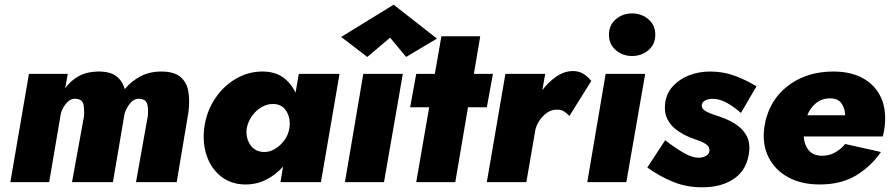

<svg xmlns="http://www.w3.org/2000/svg" viewBox="-20 -774 3792 816"><path d="M781 -298Q787 -346 780.5 -385Q774 -424 747 -447Q720 -470 665 -470Q616 -470 577 -449.5Q538 -429 510 -395Q501 -430 474 -450.5Q447 -471 394 -470Q348 -469 314 -450Q280 -431 257 -399L268 -460H103L24 0H189L239 -294Q247 -319 264.5 -338Q282 -357 305 -354Q331 -351 335 -328.5Q339 -306 337 -280L286 0H460L509 -289Q516 -315 534 -336Q552 -357 576 -354Q602 -351 606.5 -328.5Q611 -306 608 -280L558 0H731Z M1029 -230Q1034 -257 1050.5 -280.5Q1067 -304 1091.5 -318.5Q1116 -333 1143 -332Q1180 -331 1198 -300Q1216 -269 1210 -230Q1206 -202 1189 -178.5Q1172 -155 1148.5 -141Q1125 -127 1100 -128Q1061 -130 1042 -161Q1023 -192 1029 -230ZM848 -230Q840 -164 859.5 -109.5Q879 -55 921.5 -22.5Q964 10 1024 10Q1071 10 1111.5 -10.5Q1152 -31 1183 -66L1172 0H1344L1423 -460H1250L1236 -380Q1217 -421 1182.5 -445.5Q1148 -470 1095 -470Q1035 -470 982 -439Q929 -408 893 -353.5Q857 -299 848 -230Z M1638 -614 1706 -532 1837 -610 1653 -754 1430 -617 1541 -532ZM1524 -460 1446 0H1612L1692 -460Z M1856 -620 1828 -460H1749L1723 -318H1804L1749 0H1915L1969 -318H2049L2075 -460H1994L2021 -620Z M2400 -281 2493 -430Q2480 -447 2460.5 -459.5Q2441 -472 2415 -472Q2379 -472 2345 -449Q2311 -426 2285 -391L2297 -460H2128L2049 0H2217L2256 -226Q2266 -260 2292 -284.5Q2318 -309 2349 -308Q2366 -308 2378 -300Q2390 -292 2400 -281Z M2554 -460 2476 0H2642L2722 -460ZM2568 -626Q2568 -586 2597 -561Q2626 -536 2666 -536Q2707 -536 2736 -561Q2765 -586 2765 -626Q2765 -667 2736 -692Q2707 -717 2666 -717Q2626 -717 2597 -692Q2568 -667 2568 -626Z M2807 -178 2731 -62Q2782 -25 2841 -1Q2900 23 2970 22Q3050 21 3102.5 -16.5Q3155 -54 3164 -129Q3168 -168 3154 -195Q3140 -222 3114.5 -240.5Q3089 -259 3058 -271Q3038 -279 3014.5 -286.5Q2991 -294 2975.5 -304Q2960 -314 2963 -330Q2965 -341 2978 -347.5Q2991 -354 3008 -354Q3039 -354 3070 -336.5Q3101 -319 3129 -294L3195 -407Q3153 -433 3104 -451.5Q3055 -470 2998 -470Q2950 -470 2909 -454Q2868 -438 2840.5 -408.5Q2813 -379 2807 -337Q2802 -297 2816 -268.5Q2830 -240 2856.5 -221Q2883 -202 2915 -189Q2934 -182 2953 -175Q2972 -168 2984.5 -158Q2997 -148 2995 -132Q2994 -120 2982 -112.5Q2970 -105 2955 -104Q2925 -102 2888 -123Q2851 -144 2807 -178Z M3396 -194H3732Q3735 -206 3737 -217.5Q3739 -229 3740 -238Q3748 -309 3723.5 -361Q3699 -413 3647.5 -441.5Q3596 -470 3522 -470Q3417 -470 3341.5 -418.5Q3266 -367 3239 -280Q3235 -268 3232.5 -255.5Q3230 -243 3228 -230Q3219 -160 3246.5 -105.5Q3274 -51 3330 -20.5Q3386 10 3464 10Q3555 10 3618.5 -28.5Q3682 -67 3724 -128L3572 -162Q3554 -140 3528 -125.5Q3502 -111 3469 -112Q3434 -114 3416 -136.5Q3398 -159 3396 -194ZM3411 -284Q3423 -315 3448 -335.5Q3473 -356 3508 -356Q3541 -356 3556 -335Q3571 -314 3572 -284Z"/></svg>

Font: Jost* 800 Heavy Italic
Style: Italic
Weight: 800
Italic angle: -10°
Version: Version 3.200; ttfautohint (v0.97) -l 8 -r 50 -G 200 -x 14 -